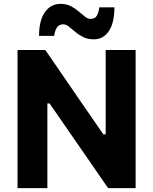

<svg xmlns="http://www.w3.org/2000/svg" viewBox="-20 -971 790 991"><path d="M70.5 0V-713H214Q264 -640 308.5 -575.2Q353 -510.5 397.5 -445.5L513.5 -277.5H525.5V-713H680V0H538Q496.5 -60 451.8 -124.8Q407 -189.5 353.5 -267L236 -437H224.5V0ZM464.5 -768Q433 -768 409.8 -779.5Q386.5 -791 368.5 -806.5Q350.5 -822 335.5 -833.8Q320.5 -845.5 306.5 -845.5Q283 -845.5 272.8 -827.5Q262.5 -809.5 259.5 -786H181.5Q181.5 -865.5 211.8 -908.2Q242 -951 292.5 -951Q323 -951 345.8 -939.2Q368.5 -927.5 386 -912Q403.5 -896.5 418.5 -885Q433.5 -873.5 448.5 -873.5Q471 -873.5 480.5 -891.2Q490 -909 492.5 -933H570.5Q570.5 -853 541.8 -810.5Q513 -768 464.5 -768Z"/></svg>

Font: Commissioner
Style: Bold
Weight: 700
Designer: Kostas Bartsokas
Foundry: Kostas Bartsokas
Version: Version 1.000; ttfautohint (v1.8.3)